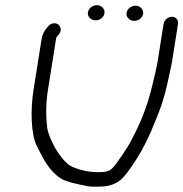

<svg xmlns="http://www.w3.org/2000/svg" viewBox="-20 -708 699 732"><path d="M514.9 -636.9C527.1 -647.2 530.1 -664.3 519 -676.7C507.3 -689.7 487.5 -688.6 474.7 -678.7C461.6 -668.6 457 -650.3 469.6 -637.5C482 -625 502.1 -626 514.9 -636.9ZM367.6 -638.9C379.8 -649.2 382.8 -666.3 371.7 -678.7C360 -691.7 340.2 -690.6 327.4 -680.7C314.3 -670.6 309.7 -652.3 322.3 -639.5C334.7 -627 354.8 -628 367.6 -638.9ZM603.6 -616.5 581.3 -475.5C579.7 -465.3 576.7 -450.5 572.3 -431.4C553.4 -348.1 538.5 -292.4 501.7 -214.6C495.2 -202.4 487.6 -187.4 479.8 -171.5C468 -147.5 420.4 -76.1 404.7 -63.2C397.7 -57.4 387 -53.1 370.5 -52C318.9 -48.3 267.5 -64.2 247.1 -76.8C230.8 -86.8 211.6 -108.4 191.3 -141.8C173.3 -175.4 163.1 -201.1 160.7 -216.1C154.2 -265 154.8 -314.7 162.7 -364.5L193.2 -557C194.1 -562.3 195 -565.4 196.3 -568L203.9 -576.2L204.2 -576.6C216.9 -592 211.1 -608.4 201.2 -615.2C191.8 -621.6 175 -621.7 163.3 -607.4L155.8 -598.3C146.5 -586.7 140.9 -573.6 138.6 -559.5L107.7 -364.5C96.3 -292.2 97 -198.1 120.5 -151.1C127.4 -137.4 133.9 -124.7 140.1 -112.9C161 -73.3 184.9 -44.3 214 -26.4C230.7 -16.2 263.2 -7.8 314.1 1.8C327 4.2 345.3 4.3 370.3 3C397.3 1.5 421.3 -6.7 440.2 -22.4C457.3 -37.5 477.1 -64.5 502.3 -104.6C528 -145.3 550.1 -190.2 571.3 -244.4C590.8 -289.1 606.2 -335.8 616.6 -382.7C620.7 -401.3 633 -454.5 636.3 -475.5L658.6 -616.5C661 -631.5 650.5 -644 635.5 -644C620.5 -644 606 -631.5 603.6 -616.5Z"/></svg>

Font: MewTooHand
Style: BdIta
Weight: 400
Designer: Mew Too, Robert Jablonski
Version: Version 0.77